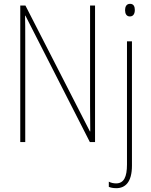

<svg xmlns="http://www.w3.org/2000/svg" viewBox="-20 -743 791 1004"><path d="M634 -690C634 -672 641 -657 659 -657C677 -657 685 -671 685 -691C685 -707 680 -723 660 -723C640 -723 634 -706 634 -690ZM477 0V-714H451V-190C451 -156 452 -103 452 -56H450L113 -714H86V0H112V-534C112 -589 112 -625 111 -661H113L450 0ZM588 241C634 241 670 211 670 123V-527H644V117C644 182 628 216 587 216C574 216 560 213 549 207V234C558 238 571 241 588 241Z"/></svg>

Font: Noto Sans Condensed Thin
Style: Regular
Weight: 100
Width: 3
Designer: Monotype Design Team
Foundry: Monotype Imaging Inc.
Version: Version 2.013